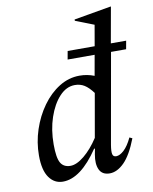

<svg xmlns="http://www.w3.org/2000/svg" viewBox="-85 -814 710 889"><g transform="rotate(-10 270.0 -370.0)"><path d="M139 10Q99 10 74.5 -24.5Q50 -59 50 -128Q50 -190 69.5 -249Q89 -308 123.5 -356Q158 -404 203 -432Q248 -460 299 -460Q335 -460 368 -447L385 -543H258L265 -582H392L409 -680L322 -714V-720L495 -750H498L468 -582H540L533 -543H462L387 -119Q382 -89 385 -76Q388 -63 402 -63Q419 -63 439 -81.5Q459 -100 477 -138L490 -132Q461 -57 427.5 -23.5Q394 10 359 10Q324 10 311 -17Q298 -44 306 -89L311 -115H307Q223 10 139 10ZM126 -167Q126 -104 140 -80Q154 -56 186 -56Q215 -56 251 -85.5Q287 -115 319 -164L355 -369Q334 -397 314.5 -409Q295 -421 270 -421Q230 -421 197.5 -386Q165 -351 145.5 -293.5Q126 -236 126 -167Z"/></g></svg>

Font: Spectral
Style: Italic
Weight: 400
Italic angle: -10°
Designer: Jean-Baptiste Levee
Foundry: Production Type
Version: Version 2.001